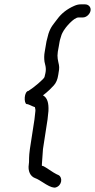

<svg xmlns="http://www.w3.org/2000/svg" viewBox="-20 -719 435 880"><path d="M395 -670C398 -686 386 -699 370 -699H349C341 -699 331 -697 320 -692C288 -678 262 -658 243 -632C227 -610 213 -598 202 -564L193 -529L185 -482C182 -466 182 -451 184 -436C193 -403 191 -394 184 -366C182 -357 131 -315 117 -307C114 -305 112 -304 112 -303C89 -301 89 -245 102 -242C112 -242 128 -231 140 -228C142 -220 143 -213 142 -208L138 -172L117 -36C115 -24 113 -4 113 24L112 34C107 65 119 89 140 97C154 102 163 109 175 116L191 126C211 138 226 143 236 140C264 131 268 95 249 84C236 79 217 67 192 50C183 44 177 41 172 41V34L177 -36L198 -172L202 -210C204 -247 197 -271 177 -282C178 -283 183 -287 192 -294C201 -301 213 -313 227 -328C237 -339 244 -355 247 -376C250 -393 253 -408 250 -422C246 -442 241 -456 245 -482L249 -504C252 -522 254 -535 257 -543C262 -559 261 -560 272 -579C278 -590 317 -639 340 -639H360C376 -639 392 -654 395 -670Z"/></svg>

Font: Squarish
Style: It
Weight: 400
Foundry: Cannot Into Space Fonts
Version: Version 0.272